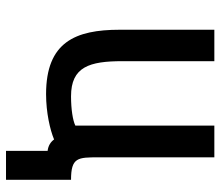

<svg xmlns="http://www.w3.org/2000/svg" viewBox="-66 -506 716 623"><g transform="rotate(90 291.5 -194.0)"><path d="M490 -532V-157C490 -89 490 -67 563 -67V144H469V9C452 7 440 -1 432 -12C401 1 345 14 285 14C116 14 76 -81 76 -225V-532H178V-234C178 -127 196 -67 292 -67C335 -67 371 -73 387 -81V-532Z"/></g></svg>

Font: Repo Medium
Style: Regular
Weight: 500
Designer: Stefan Peev
Foundry: Context Ltd
Version: Version 1.502